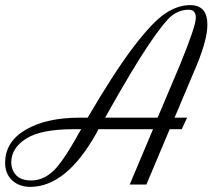

<svg xmlns="http://www.w3.org/2000/svg" viewBox="-88 -720 829 749"><path d="M680 -467 593 -261H642L621 -216H574L483 0H418L509 -216H296Q293 -209 289 -202Q171 9 30 9Q-13 9 -40.5 -16.5Q-68 -42 -68 -85Q-68 -167 12.5 -214Q93 -261 223 -261H254Q357 -437 431 -534.5Q505 -632 554.5 -666Q604 -700 654 -700Q721 -700 721 -624Q721 -567 680 -467ZM648 -682Q612 -682 582.5 -659Q553 -636 491 -544Q429 -452 322 -261H527L614 -467Q676 -618 676 -651Q676 -682 648 -682ZM34 -16Q63 -16 88.5 -30Q114 -44 134.5 -68.5Q155 -93 173 -121.5Q191 -150 210 -183Q215 -193 218 -198L229 -216H200Q71 -216 13.5 -179Q-44 -142 -44 -87Q-44 -57 -25 -36.5Q-6 -16 34 -16Z"/></svg>

Font: Dynalight
Style: Regular
Weight: 400
Designer: Astigmatic (AOETI)
Foundry: Astigmatic (AOETI)
Version: Version 1.000